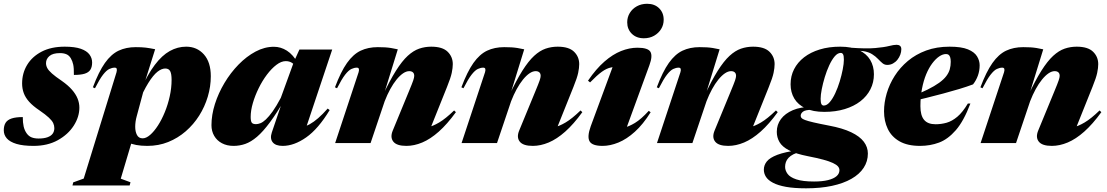

<svg xmlns="http://www.w3.org/2000/svg" viewBox="-38 -757 5860 1016"><path d="M82.5 -137.5Q82.5 -108 87.2 -87.5Q92 -67 103 -51.5Q114 -36 129.5 -30Q145 -24 166 -24Q195 -24 213.5 -30.8Q232 -37.5 240.8 -49.8Q249.5 -62 249.5 -79Q249.5 -93 243.5 -105.8Q237.5 -118.5 220.5 -134.5Q203.5 -150.5 170 -173.5Q136.5 -196 116.5 -218.2Q96.5 -240.5 87.8 -264.2Q79 -288 79 -315.5Q79 -369.5 105.5 -413.5Q132 -457.5 182.5 -483.8Q233 -510 304.5 -510Q358 -510 389.8 -498.8Q421.5 -487.5 435.5 -468.5Q449.5 -449.5 449.5 -426.5Q449.5 -402.5 440.2 -388Q431 -373.5 410 -367Q389 -360.5 353 -360.5Q353.5 -396.5 349.5 -415.2Q345.5 -434 336.5 -449Q327.5 -464 313.2 -470Q299 -476 279.5 -476Q241.5 -476 223.5 -460.5Q205.5 -445 205.5 -423Q205.5 -409.5 212.2 -396.8Q219 -384 237 -368Q255 -352 289 -329Q322.5 -305.5 342.8 -282.2Q363 -259 372.5 -235.5Q382 -212 382 -187.5Q382 -138.5 352.2 -92Q322.5 -45.5 268 -15.2Q213.5 15 139.5 15Q84 15 49.2 4.5Q14.5 -6 -1.8 -24.5Q-18 -43 -18 -67.5Q-18 -91.5 -8.5 -107Q1 -122.5 23.2 -130Q45.5 -137.5 82.5 -137.5Z M685.5 -142Q681.5 -128 679.5 -113.8Q677.5 -99.5 677.5 -86.5Q677.5 -60.5 686.8 -42.8Q696 -25 717 -25Q735.5 -25 756.5 -43.2Q777.5 -61.5 797.8 -92.8Q818 -124 834.2 -163.8Q850.5 -203.5 860.2 -247.5Q870 -291.5 870 -334.5Q870 -366.5 862.5 -380.5Q855 -394.5 836.5 -394.5Q827.5 -394.5 817.2 -390.5Q807 -386.5 795.5 -377.5Q784 -368.5 771.8 -353.5Q759.5 -338.5 746.5 -317.5Q733.5 -296.5 719.5 -268.5ZM588 -57.5 672.5 -51.5 601 188.5 652.5 207.5 648 224.5H345.5L349.5 208L405 188L578.5 -374.5Q581.5 -386 579.8 -392.5Q578 -399 569 -399Q555.5 -399 540.5 -392Q525.5 -385 507.5 -362Q489.5 -339 464.5 -290L453.5 -295Q484.5 -377.5 517.2 -423.8Q550 -470 589.5 -488.8Q629 -507.5 680 -507.5Q712 -507.5 732.8 -505Q753.5 -502.5 783 -496.5L714.5 -279L705 -278Q742.5 -362.5 781 -413.5Q819.5 -464.5 860.8 -487.2Q902 -510 947 -510Q1004.5 -510 1041 -469Q1077.5 -428 1077.5 -353.5Q1077.5 -299 1061.5 -245.5Q1045.5 -192 1016 -145.2Q986.5 -98.5 944.8 -62.2Q903 -26 852 -5.5Q801 15 741.5 15Q676 15 638.2 -4.2Q600.5 -23.5 588 -57.5Z M1400.5 -56.5 1463.5 -242 1473.5 -239Q1428 -160.5 1391 -110.5Q1354 -60.5 1322 -33.2Q1290 -6 1260 4.5Q1230 15 1198 15Q1163 15 1136.5 1Q1110 -13 1095.5 -38Q1081 -63 1081 -94.5Q1081 -148.5 1099.2 -206.2Q1117.5 -264 1149.8 -318Q1182 -372 1224.2 -415.2Q1266.5 -458.5 1314.2 -484Q1362 -509.5 1411.5 -509.5Q1447.5 -509.5 1480 -489Q1512.5 -468.5 1540.5 -420.5L1530 -398Q1520 -416.5 1506.2 -425Q1492.5 -433.5 1474 -433.5Q1450.5 -433.5 1424.8 -414Q1399 -394.5 1374.5 -362Q1350 -329.5 1330.8 -290.2Q1311.5 -251 1300 -211.5Q1288.5 -172 1288.5 -138.5Q1288.5 -116 1294.2 -108Q1300 -100 1316.5 -100Q1327 -100 1340 -105Q1353 -110 1369 -125Q1385 -140 1404.8 -167.5Q1424.5 -195 1448 -239.5L1518 -432L1546.5 -495H1720L1572.5 -54L1554.5 -80.5Q1578 -87 1600.2 -99.2Q1622.5 -111.5 1646 -132Q1669.5 -152.5 1696 -182.5L1706.5 -174.5Q1646 -74.5 1582 -29.8Q1518 15 1458 15Q1420 15 1404.8 -4.5Q1389.5 -24 1400.5 -56.5Z M1745.5 -290 1734.5 -295Q1765.5 -377.5 1798.2 -423.8Q1831 -470 1870.5 -488.8Q1910 -507.5 1961 -507.5Q1983 -507.5 1999.2 -506.5Q2015.5 -505.5 2031 -503Q2046.5 -500.5 2067 -496L1990 -246.5L1986.5 -249.5Q2024.5 -331 2057 -382.5Q2089.5 -434 2119.5 -461.5Q2149.5 -489 2180 -499.5Q2210.5 -510 2244 -510Q2303.5 -510 2330.8 -483.2Q2358 -456.5 2358 -417.5Q2358 -398 2352.5 -371.5Q2347 -345 2327.5 -297L2225.5 -42.5L2171.5 -79Q2197 -78 2224.2 -83.2Q2251.5 -88.5 2285.8 -108.8Q2320 -129 2365 -172.5L2374.5 -163.5Q2328.5 -100 2284 -60.5Q2239.5 -21 2196.5 -3Q2153.5 15 2112.5 15Q2061 15 2043.2 -7.8Q2025.5 -30.5 2040.5 -66.5L2126 -274Q2143.5 -316 2148.8 -331.8Q2154 -347.5 2154 -355.5Q2154 -368 2147 -374.2Q2140 -380.5 2127.5 -380.5Q2112 -380.5 2095 -369Q2078 -357.5 2060.5 -336Q2043 -314.5 2027 -285.2Q2011 -256 1997.5 -221L1923 0H1735.5L1859.5 -374.5Q1863 -386 1861 -392.5Q1859 -399 1850 -399Q1836.5 -399 1821.5 -392Q1806.5 -385 1788.5 -362Q1770.5 -339 1745.5 -290Z M2414.5 -290 2403.5 -295Q2434.5 -377.5 2467.2 -423.8Q2500 -470 2539.5 -488.8Q2579 -507.5 2630 -507.5Q2652 -507.5 2668.2 -506.5Q2684.5 -505.5 2700 -503Q2715.5 -500.5 2736 -496L2659 -246.5L2655.5 -249.5Q2693.5 -331 2726 -382.5Q2758.5 -434 2788.5 -461.5Q2818.5 -489 2849 -499.5Q2879.5 -510 2913 -510Q2972.5 -510 2999.8 -483.2Q3027 -456.5 3027 -417.5Q3027 -398 3021.5 -371.5Q3016 -345 2996.5 -297L2894.5 -42.5L2840.5 -79Q2866 -78 2893.2 -83.2Q2920.5 -88.5 2954.8 -108.8Q2989 -129 3034 -172.5L3043.5 -163.5Q2997.5 -100 2953 -60.5Q2908.5 -21 2865.5 -3Q2822.5 15 2781.5 15Q2730 15 2712.2 -7.8Q2694.5 -30.5 2709.5 -66.5L2795 -274Q2812.5 -316 2817.8 -331.8Q2823 -347.5 2823 -355.5Q2823 -368 2816 -374.2Q2809 -380.5 2796.5 -380.5Q2781 -380.5 2764 -369Q2747 -357.5 2729.5 -336Q2712 -314.5 2696 -285.2Q2680 -256 2666.5 -221L2592 0H2404.5L2528.5 -374.5Q2532 -386 2530 -392.5Q2528 -399 2519 -399Q2505.5 -399 2490.5 -392Q2475.5 -385 2457.5 -362Q2439.5 -339 2414.5 -290Z M3088 -89 3221.5 -450.5 3254 -402Q3220.5 -405 3196.2 -400.2Q3172 -395.5 3146.8 -377.2Q3121.5 -359 3084.5 -321L3073.5 -330Q3116.5 -393 3160.5 -431.2Q3204.5 -469.5 3248.5 -487Q3292.5 -504.5 3335 -504.5Q3391 -504.5 3403.8 -482.8Q3416.5 -461 3398.5 -412L3263.5 -42.5L3206.5 -74.5Q3233 -75 3261 -80.8Q3289 -86.5 3322 -106.5Q3355 -126.5 3395 -170.5L3405 -163Q3365 -99 3321.5 -59.8Q3278 -20.5 3234.5 -2.8Q3191 15 3150.5 15Q3095.5 15 3081.8 -9.2Q3068 -33.5 3088 -89ZM3281 -639Q3281 -666 3294.5 -688.2Q3308 -710.5 3332 -723.8Q3356 -737 3386.5 -737Q3426 -737 3450 -713.2Q3474 -689.5 3474 -652.5Q3474 -625.5 3460.5 -603.5Q3447 -581.5 3423.5 -568Q3400 -554.5 3369 -554.5Q3329.5 -554.5 3305.2 -578.5Q3281 -602.5 3281 -639Z M3448.5 -290 3437.5 -295Q3468.5 -377.5 3501.2 -423.8Q3534 -470 3573.5 -488.8Q3613 -507.5 3664 -507.5Q3686 -507.5 3702.2 -506.5Q3718.5 -505.5 3734 -503Q3749.5 -500.5 3770 -496L3693 -246.5L3689.5 -249.5Q3727.5 -331 3760 -382.5Q3792.5 -434 3822.5 -461.5Q3852.5 -489 3883 -499.5Q3913.5 -510 3947 -510Q4006.5 -510 4033.8 -483.2Q4061 -456.5 4061 -417.5Q4061 -398 4055.5 -371.5Q4050 -345 4030.5 -297L3928.5 -42.5L3874.5 -79Q3900 -78 3927.2 -83.2Q3954.5 -88.5 3988.8 -108.8Q4023 -129 4068 -172.5L4077.5 -163.5Q4031.5 -100 3987 -60.5Q3942.5 -21 3899.5 -3Q3856.5 15 3815.5 15Q3764 15 3746.2 -7.8Q3728.5 -30.5 3743.5 -66.5L3829 -274Q3846.5 -316 3851.8 -331.8Q3857 -347.5 3857 -355.5Q3857 -368 3850 -374.2Q3843 -380.5 3830.5 -380.5Q3815 -380.5 3798 -369Q3781 -357.5 3763.5 -336Q3746 -314.5 3730 -285.2Q3714 -256 3700.5 -221L3626 0H3438.5L3562.5 -374.5Q3566 -386 3564 -392.5Q3562 -399 3553 -399Q3539.5 -399 3524.5 -392Q3509.5 -385 3491.5 -362Q3473.5 -339 3448.5 -290Z M4657 -413.5Q4642.5 -413.5 4631.5 -422.8Q4620.5 -432 4608 -445.2Q4595.5 -458.5 4577 -470.2Q4558.5 -482 4530 -486.5Q4501.5 -491 4457.5 -482.5L4464 -504.5Q4546.5 -498.5 4593.8 -502.8Q4641 -507 4666.2 -513.5Q4691.5 -520 4706.5 -520Q4717.5 -520 4724.5 -514.5Q4731.5 -509 4731.5 -496.5Q4731.5 -482 4726 -467.5Q4720.5 -453 4710.8 -440.8Q4701 -428.5 4687.2 -421Q4673.5 -413.5 4657 -413.5ZM4321 -198.5Q4337.5 -198.5 4353 -216.8Q4368.5 -235 4382 -264Q4395.5 -293 4405.5 -326Q4415.5 -359 4421.5 -389.8Q4427.5 -420.5 4427.5 -441Q4427.5 -462 4423.2 -469.5Q4419 -477 4411 -477Q4394.5 -477 4379 -458.8Q4363.5 -440.5 4350 -411.2Q4336.5 -382 4326.5 -349Q4316.5 -316 4310.5 -285.5Q4304.5 -255 4304.5 -234Q4304.5 -213.5 4308.8 -206Q4313 -198.5 4321 -198.5ZM4408 -510Q4468.5 -510 4507.8 -491.5Q4547 -473 4566.8 -440Q4586.5 -407 4586.5 -364Q4586.5 -321 4568 -284.5Q4549.5 -248 4515 -221.2Q4480.5 -194.5 4432.2 -179.8Q4384 -165 4324 -165Q4264 -165 4224.5 -183.8Q4185 -202.5 4165.2 -235.5Q4145.5 -268.5 4145.5 -311Q4145.5 -354.5 4164 -390.8Q4182.5 -427 4217 -453.8Q4251.5 -480.5 4299.8 -495.2Q4348 -510 4408 -510ZM4227.5 239.5Q4164.5 239.5 4121.5 231.8Q4078.5 224 4052.5 210.2Q4026.5 196.5 4015.2 178.8Q4004 161 4004 141Q4004 117 4019.8 97.2Q4035.5 77.5 4075.5 62.2Q4115.5 47 4187 37.5H4204L4203 45Q4177.5 51 4161 59.2Q4144.5 67.5 4134.8 78Q4125 88.5 4120.8 100.5Q4116.5 112.5 4116.5 126Q4116.5 145 4129.5 163Q4142.5 181 4176 192.2Q4209.5 203.5 4270 203.5Q4314 203.5 4343.8 196Q4373.5 188.5 4388.8 175.2Q4404 162 4404 143.5Q4404 132.5 4396.2 123.5Q4388.5 114.5 4369.5 105.5Q4350.5 96.5 4318.2 87.8Q4286 79 4237 69.5Q4173 57 4137 38.2Q4101 19.5 4086.8 -5.2Q4072.5 -30 4072.5 -59.5Q4072.5 -97.5 4094.5 -127Q4116.5 -156.5 4157.5 -174Q4198.5 -191.5 4256 -191.5L4257 -176Q4223 -175.5 4211 -166Q4199 -156.5 4199 -144.5Q4199 -138 4203.2 -132.8Q4207.5 -127.5 4222 -122Q4236.5 -116.5 4266.2 -109.5Q4296 -102.5 4348 -92.5Q4420.5 -79 4466 -57.2Q4511.5 -35.5 4533 -7Q4554.5 21.5 4554.5 55.5Q4554.5 97 4532.2 131Q4510 165 4467.5 189.2Q4425 213.5 4364.5 226.5Q4304 239.5 4227.5 239.5Z M4968 -471Q4950.5 -471 4931.8 -458.2Q4913 -445.5 4895 -421.5Q4877 -397.5 4863 -363.8Q4849 -330 4840.8 -287.2Q4832.5 -244.5 4832.5 -195Q4832.5 -146 4852 -122.8Q4871.5 -99.5 4913 -99.5Q4942.5 -99.5 4971 -107.5Q4999.5 -115.5 5027.8 -139.2Q5056 -163 5083.5 -209H5097Q5062 -116.5 5020 -68.2Q4978 -20 4931 -2.5Q4884 15 4830.5 15Q4764.5 15 4722.2 -9Q4680 -33 4660 -74.5Q4640 -116 4640 -168Q4640 -214.5 4654.2 -263Q4668.5 -311.5 4696.5 -355.5Q4724.5 -399.5 4766.2 -434.5Q4808 -469.5 4863.2 -489.8Q4918.5 -510 4987 -510Q5049.5 -510 5084 -495.8Q5118.5 -481.5 5132.2 -458.8Q5146 -436 5146 -411.5Q5146 -383 5136.8 -357.2Q5127.5 -331.5 5111 -310.5Q5079 -298.5 5038.5 -286.2Q4998 -274 4953.8 -262.2Q4909.5 -250.5 4864.5 -239.2Q4819.5 -228 4778 -218.5L4781 -244.5Q4833.5 -264.5 4870.5 -283Q4907.5 -301.5 4931.8 -319Q4956 -336.5 4969.2 -354Q4982.5 -371.5 4987.8 -390.2Q4993 -409 4993 -429.5Q4993 -445 4990 -454Q4987 -463 4981.8 -467Q4976.5 -471 4968 -471Z M5161 -290 5150 -295Q5181 -377.5 5213.8 -423.8Q5246.5 -470 5286 -488.8Q5325.5 -507.5 5376.5 -507.5Q5398.5 -507.5 5414.8 -506.5Q5431 -505.5 5446.5 -503Q5462 -500.5 5482.5 -496L5405.5 -246.5L5402 -249.5Q5440 -331 5472.5 -382.5Q5505 -434 5535 -461.5Q5565 -489 5595.5 -499.5Q5626 -510 5659.5 -510Q5719 -510 5746.2 -483.2Q5773.5 -456.5 5773.5 -417.5Q5773.5 -398 5768 -371.5Q5762.5 -345 5743 -297L5641 -42.5L5587 -79Q5612.5 -78 5639.8 -83.2Q5667 -88.5 5701.2 -108.8Q5735.5 -129 5780.5 -172.5L5790 -163.5Q5744 -100 5699.5 -60.5Q5655 -21 5612 -3Q5569 15 5528 15Q5476.5 15 5458.8 -7.8Q5441 -30.5 5456 -66.5L5541.5 -274Q5559 -316 5564.2 -331.8Q5569.5 -347.5 5569.5 -355.5Q5569.5 -368 5562.5 -374.2Q5555.5 -380.5 5543 -380.5Q5527.5 -380.5 5510.5 -369Q5493.5 -357.5 5476 -336Q5458.5 -314.5 5442.5 -285.2Q5426.5 -256 5413 -221L5338.5 0H5151L5275 -374.5Q5278.5 -386 5276.5 -392.5Q5274.5 -399 5265.5 -399Q5252 -399 5237 -392Q5222 -385 5204 -362Q5186 -339 5161 -290Z"/></svg>

Font: Newsreader 60pt ExtraBold
Style: Italic
Weight: 800
Italic angle: -17°
Designer: Hugues Gentile
Foundry: Production Type
Version: Version 1.003